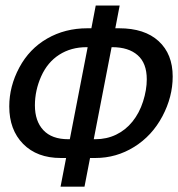

<svg xmlns="http://www.w3.org/2000/svg" viewBox="-20 -684 658 709"><path d="M332.5 -100.6H312.5L292 5.4H203.6L224.1 -100.6H204.1Q116.7 -100.6 65.4 -152.6Q14.2 -204.6 14.2 -291Q14.2 -365.2 51.3 -434.6Q88.4 -503.9 154.3 -541.7Q220.2 -579.6 302.7 -579.6H317.4L333.5 -663.6H421.9L405.8 -579.6H419.9Q514.2 -579.6 565.9 -532Q617.7 -484.4 617.7 -401.4Q617.7 -326.2 579.6 -254.4Q541.5 -182.6 475.6 -141.6Q409.7 -100.6 332.5 -100.6ZM522 -391.1Q522 -450.7 488.3 -480.2Q454.6 -509.8 394.5 -509.8H392.1L326.2 -169.9H332Q374 -169.9 408.9 -186.8Q443.8 -203.6 469.2 -235.1Q494.6 -266.6 508.3 -309.3Q522 -352.1 522 -391.1ZM108.9 -294.9Q108.9 -236.8 140.1 -203.4Q171.4 -169.9 231.9 -169.9H237.8L303.7 -509.8H299.8Q242.2 -509.8 198.7 -481.9Q155.3 -454.1 132.1 -402.1Q108.9 -350.1 108.9 -294.9Z"/></svg>

Font: Liberation Mono
Style: Italic
Weight: 400
Italic angle: -12°
Monospace: yes
Designer: Steve Matteson
Foundry: Ascender Corporation
Version: Version 2.1.5